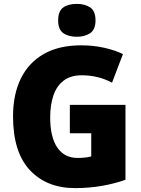

<svg xmlns="http://www.w3.org/2000/svg" viewBox="-20 -957 726 987"><path d="M339 -418H625V-33Q570 -13 503.5 -1.5Q437 10 366 10Q220 10 133.5 -82.5Q47 -175 47 -359Q47 -472 87.5 -554Q128 -636 206 -680Q284 -724 397 -724Q460 -724 515.5 -711.5Q571 -699 612 -679L556 -532Q485 -570 400 -570Q343 -570 307 -542.5Q271 -515 254.5 -466Q238 -417 238 -354Q238 -252 274.5 -198.5Q311 -145 380 -145Q396 -145 416 -147Q436 -149 449 -153V-272H339ZM375 -937Q417 -937 444 -918.5Q471 -900 471 -852Q471 -805 443.5 -786.5Q416 -768 375 -768Q332 -768 305.5 -786.5Q279 -805 279 -852Q279 -900 305 -918.5Q331 -937 375 -937Z"/></svg>

Font: Noto Sans SemiCondensed Black
Style: Regular
Weight: 900
Width: 4
Designer: Monotype Design Team
Foundry: Monotype Imaging Inc.
Version: Version 2.013; ttfautohint (v1.8.4.7-5d5b)